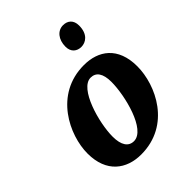

<svg xmlns="http://www.w3.org/2000/svg" viewBox="-220 -897 1028 1028"><g transform="rotate(-45 294.0 -383.0)"><path d="M425 -624C458 -624 497 -648 497 -714C497 -756 471 -776 437 -776C396 -776 365 -740 365 -685C365 -644 392 -624 425 -624ZM244 10C466 10 563 -197 563 -339C563 -486 474 -546 365 -546C143 -546 44 -335 44 -197C44 -54 133 10 244 10ZM267 -68C226 -68 203 -102 203 -166C203 -271 260 -473 343 -473C383 -473 406 -442 406 -378C406 -274 355 -68 267 -68Z"/></g></svg>

Font: Noto Serif SemiCondensed Extra
Style: Italic
Weight: 800
Width: 4
Italic angle: -12°
Designer: Monotype Design Team
Foundry: Monotype Imaging Inc.
Version: Version 1.901